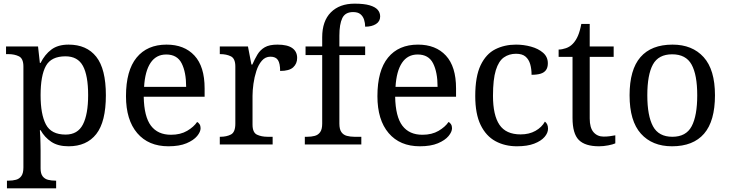

<svg xmlns="http://www.w3.org/2000/svg" viewBox="-20 -790 3985 1050"><path d="M18 240V198H26Q49 198 67.5 193Q86 188 97 172.5Q108 157 108 126V-426Q108 -470 83.5 -482Q59 -494 26 -494H13V-536H188L198 -446H202Q225 -492 261 -519Q297 -546 355 -546Q454 -546 506.5 -479.5Q559 -413 559 -269Q559 -124 506.5 -57Q454 10 355 10Q297 10 260.5 -14.5Q224 -39 202 -78H198Q200 -59 200.5 -37.5Q201 -16 201.5 3Q202 22 202 35V131Q202 160 213.5 174.5Q225 189 243.5 193.5Q262 198 284 198H287V240ZM339 -54Q405 -54 433.5 -109.5Q462 -165 462 -270Q462 -377 433.5 -429.5Q405 -482 338 -482Q260 -482 231 -429.5Q202 -377 202 -269Q202 -165 231 -109.5Q260 -54 339 -54Z M901 10Q792 10 730.5 -62Q669 -134 669 -264Q669 -404 727 -475Q785 -546 891 -546Q988 -546 1043.5 -486Q1099 -426 1099 -307V-261H766Q768 -152 805.5 -102.5Q843 -53 915 -53Q967 -53 1003.5 -74.5Q1040 -96 1058 -123Q1065 -120 1071 -111Q1077 -102 1077 -89Q1077 -69 1058 -46Q1039 -23 1000 -6.5Q961 10 901 10ZM998 -315Q998 -395 973.5 -443.5Q949 -492 889 -492Q834 -492 803.5 -446.5Q773 -401 768 -315Z M1182 0V-42H1185Q1219 -42 1243 -54.5Q1267 -67 1267 -114V-426Q1267 -470 1242.5 -482Q1218 -494 1185 -494H1182V-536H1336L1355 -437H1360Q1373 -467 1388 -492Q1403 -517 1428 -531.5Q1453 -546 1497 -546Q1552 -546 1578.5 -527Q1605 -508 1605 -473Q1605 -442 1583.5 -422Q1562 -402 1512 -402Q1512 -443 1500 -461.5Q1488 -480 1459 -480Q1431 -480 1412 -458Q1393 -436 1382 -402Q1371 -368 1366 -331.5Q1361 -295 1361 -266V-109Q1361 -65 1385.5 -53.5Q1410 -42 1443 -42H1471V0Z M1647 0V-42H1660Q1683 -42 1701.5 -47Q1720 -52 1731 -67.5Q1742 -83 1742 -114V-489H1651V-536H1742V-586Q1742 -675 1789.5 -722.5Q1837 -770 1919 -770Q1971 -770 2001.5 -761Q2032 -752 2045.5 -736.5Q2059 -721 2059 -700Q2059 -673 2036 -658.5Q2013 -644 1977 -644Q1977 -664 1971 -682.5Q1965 -701 1951 -712.5Q1937 -724 1911 -724Q1868 -724 1852 -691Q1836 -658 1836 -595V-536H1977V-489H1836V-114Q1836 -83 1847 -67.5Q1858 -52 1877 -47Q1896 -42 1918 -42H1956V0Z M2276 10Q2167 10 2105.5 -62Q2044 -134 2044 -264Q2044 -404 2102 -475Q2160 -546 2266 -546Q2363 -546 2418.5 -486Q2474 -426 2474 -307V-261H2141Q2143 -152 2180.5 -102.5Q2218 -53 2290 -53Q2342 -53 2378.5 -74.5Q2415 -96 2433 -123Q2440 -120 2446 -111Q2452 -102 2452 -89Q2452 -69 2433 -46Q2414 -23 2375 -6.5Q2336 10 2276 10ZM2373 -315Q2373 -395 2348.5 -443.5Q2324 -492 2264 -492Q2209 -492 2178.5 -446.5Q2148 -401 2143 -315Z M2807 10Q2741 10 2689.5 -18Q2638 -46 2608.5 -106.5Q2579 -167 2579 -265Q2579 -372 2608.5 -433.5Q2638 -495 2688.5 -520.5Q2739 -546 2802 -546Q2844 -546 2884 -535Q2924 -524 2950 -501.5Q2976 -479 2976 -444Q2976 -421 2966 -407Q2956 -393 2936.5 -387Q2917 -381 2887 -381Q2887 -413 2879.5 -439Q2872 -465 2854 -480.5Q2836 -496 2802 -496Q2764 -496 2735.5 -476Q2707 -456 2691.5 -406Q2676 -356 2676 -266Q2676 -160 2711.5 -107.5Q2747 -55 2827 -55Q2874 -55 2908.5 -74.5Q2943 -94 2960 -125Q2968 -119 2972.5 -109.5Q2977 -100 2977 -86Q2977 -63 2958 -41Q2939 -19 2901.5 -4.5Q2864 10 2807 10Z M3256 10Q3180 10 3145.5 -24.5Q3111 -59 3111 -145V-479H3035V-519Q3053 -519 3075 -526.5Q3097 -534 3113 -551Q3130 -569 3141 -595Q3152 -621 3159 -659H3205V-536H3336V-479H3205V-142Q3205 -91 3226 -67Q3247 -43 3281 -43Q3299 -43 3314 -45Q3329 -47 3345 -50V-6Q3332 0 3306 5Q3280 10 3256 10Z M3655 10Q3547 10 3485 -59Q3423 -128 3423 -269Q3423 -409 3482.5 -477.5Q3542 -546 3658 -546Q3766 -546 3828 -477.5Q3890 -409 3890 -269Q3890 -128 3830.5 -59Q3771 10 3655 10ZM3657 -42Q3732 -42 3762.5 -99.5Q3793 -157 3793 -269Q3793 -381 3762 -437Q3731 -493 3656 -493Q3581 -493 3550.5 -437Q3520 -381 3520 -269Q3520 -157 3551 -99.5Q3582 -42 3657 -42Z"/></svg>

Font: Noto Serif NP Hmong
Style: Regular
Weight: 400
Designer: Dalton Maag Ltd
Foundry: Dalton Maag Ltd
Version: Version 1.001